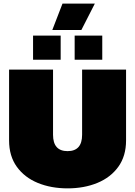

<svg xmlns="http://www.w3.org/2000/svg" viewBox="-20 -1027 744 1057"><path d="M268 -862 324 -1007H502L428 -862ZM162 -698V-831H314V-698ZM391 -698V-831H543V-698ZM352 10Q261 10 188 -20Q115 -50 72.5 -109Q30 -168 30 -254V-644H272V-285Q272 -195 352 -195Q432 -195 432 -285V-644H674V-254Q674 -168 631.5 -109Q589 -50 516 -20Q443 10 352 10Z"/></svg>

Font: Boz Display
Style: Regular
Weight: 900
Version: Version 2.000; ttfautohint (v1.8.3)